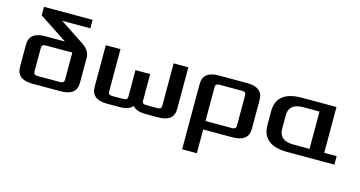

<svg xmlns="http://www.w3.org/2000/svg" viewBox="-88 -1045 3075 1640"><g transform="rotate(15 1450.0 -225.0)"><path d="M65 -112V-308Q65 -420 205 -420H380L130 -585V-660H560V-585H311L525 -444Q595 -398 595 -334V-112Q595 0 455 0H205Q65 0 65 -112ZM195 -103Q195 -75 230 -75H430Q465 -75 465 -103V-345H230Q195 -345 195 -317Z M725 -112V-480H855V-103Q855 -75 890 -75H990Q1025 -75 1025 -103V-340H1155V-103Q1155 -75 1190 -75H1290Q1325 -75 1325 -103V-480H1455V-112Q1455 0 1315 0H1207Q1124 0 1090 -40Q1056 0 973 0H865Q725 0 725 -112Z M1585 210V-368Q1585 -480 1725 -480H1975Q2115 -480 2115 -368V-112Q2115 0 1975 0H1715V210ZM1715 -75H1950Q1985 -75 1985 -103V-377Q1985 -405 1950 -405H1750Q1715 -405 1715 -377Z M2235 -180V-300Q2235 -480 2460 -480H2765V-75H2875V0H2460Q2235 0 2235 -180ZM2365 -179Q2365 -75 2495 -75H2635V-405H2495Q2365 -405 2365 -301Z"/></g></svg>

Font: Xolonium
Style: Regular
Weight: 400
Designer: Severin Meyer
Version: Version 4.2